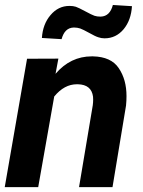

<svg xmlns="http://www.w3.org/2000/svg" viewBox="-21 -770 590 790"><path d="M443.4 -749.5C435.5 -718.8 418.9 -702.6 394 -701.7C393.1 -701.7 392.1 -701.7 391.1 -701.7C382.8 -701.7 375.5 -702.6 367.7 -705.1C360.4 -707.5 347.7 -713.9 329.6 -723.6C311.5 -733.4 298.3 -739.7 291 -742.2C283.2 -744.6 274.9 -745.6 266.6 -745.6C265.6 -745.6 265.1 -745.6 264.2 -745.6C233.9 -745.6 208 -732.9 187 -708C165.5 -683.1 153.8 -651.4 151.4 -613.8L232.4 -608.9C240.7 -639.6 256.8 -655.8 281.7 -656.7C282.7 -656.7 283.7 -656.7 284.7 -656.7C293 -656.7 301.3 -655.3 309.1 -652.8C316.9 -649.9 329.1 -644 345.7 -634.8C362.3 -625.5 375 -619.1 383.3 -616.7C391.6 -613.8 399.9 -612.3 409.2 -612.3C440.9 -612.3 466.8 -625 487.8 -649.9C508.3 -674.8 519.5 -706.1 522 -744.6ZM90.3 -528.3 -1.5 0H136.2L202.1 -373C230 -406.7 260.7 -423.3 295.4 -423.3C296.9 -423.3 297.9 -423.3 299.3 -423.3C336.9 -422.4 357.4 -405.3 361.8 -372.1C362.3 -368.2 362.3 -364.3 362.3 -359.9C362.3 -353 361.8 -345.2 360.8 -337.4L304.2 0H441.9L497.6 -335.9C499 -349.6 499.5 -362.3 499.5 -374.5C499.5 -419.4 489.3 -457.5 467.8 -489.3C446.8 -521 411.1 -537.1 361.3 -538.1C359.9 -538.1 358.4 -538.1 356.4 -538.1C298.3 -538.1 248.5 -514.2 207.5 -466.3L219.2 -528.8Z"/></svg>

Font: Roboto
Style: Bold Italic
Weight: 700
Italic angle: -12°
Designer: Google
Version: Version 2.137; 2017